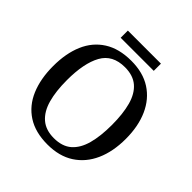

<svg xmlns="http://www.w3.org/2000/svg" viewBox="-220 -1011 1190 1190"><g transform="rotate(45 375.5 -416.0)"><path d="M375 10Q268 10 197 -36Q126 -82 91 -165Q56 -248 56 -359Q56 -470 91 -552Q126 -634 197.5 -679.5Q269 -725 376 -725Q479 -725 549.5 -679.5Q620 -634 657 -551.5Q694 -469 694 -358Q694 -247 657 -164.5Q620 -82 549 -36Q478 10 375 10ZM375 -46Q448 -46 491 -83.5Q534 -121 553 -190.5Q572 -260 572 -358Q572 -456 553 -525.5Q534 -595 491 -632Q448 -669 376 -669Q268 -669 223 -587.5Q178 -506 178 -358Q178 -260 197.5 -190.5Q217 -121 260.5 -83.5Q304 -46 375 -46ZM228 -779V-842H518V-779Z"/></g></svg>

Font: ET Text
Style: Regular
Weight: 470
Designer: Monotype Design Team
Foundry: Monotype Imaging Inc.
Version: Version 2.009